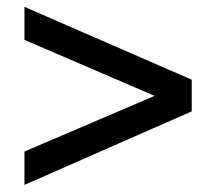

<svg xmlns="http://www.w3.org/2000/svg" viewBox="-20 -637 626 556"><path d="M50.8 -101.6V-198.2L427.7 -359.4L50.8 -521.5V-617.2L535.2 -406.2V-314.5Z"/></svg>

Font: Min Sans SemiBold
Style: Regular
Weight: 600
Designer: Jinseong-Kim, NotoSansCJK, Nunito
Foundry: Jinseong-Kim
Version: Version 1.400;Glyphs 3.1.2 (3151)